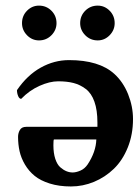

<svg xmlns="http://www.w3.org/2000/svg" viewBox="-20 -654 498 690"><path d="M326.2 -152.8C325.2 -122.9 314.8 -92.9 294.9 -63C287.8 -52.6 279.1 -45.2 268.8 -40.8C258.5 -36.4 249.3 -34.2 241.2 -34.2C233.7 -34.2 226.3 -35.6 219 -38.6C211.7 -41.5 204.3 -46.2 196.8 -52.7C189.3 -59.2 183.3 -69.3 178.7 -83C174.2 -96.7 171.9 -113 171.9 -131.8C171.9 -144.5 172.5 -151.5 173.8 -152.8ZM56.2 -298.8C75.7 -319 97.7 -334.6 122.1 -345.5C146.5 -356.4 168.8 -361.8 189 -361.8C210.1 -361.8 228.6 -359.8 244.4 -355.7C260.2 -351.6 274.8 -344.5 288.3 -334.2C301.8 -324 312.2 -308.8 319.3 -288.6C326.5 -268.4 330.1 -243.5 330.1 -213.9V-198.2H74.2C63.5 -198.2 55.9 -194.5 51.5 -187C47.1 -179.5 44.9 -171.2 44.9 -162.1C44.9 -144.2 46.7 -127.1 50.3 -110.8C53.9 -94.6 60.3 -78.5 69.6 -62.7C78.9 -47 90.5 -33.4 104.5 -22C118.5 -10.6 136.6 -1.4 158.9 5.6C181.2 12.6 206.5 16.1 234.9 16.1C263.5 16.1 291.2 10.6 317.9 -0.5C344.6 -11.6 368.3 -27.2 389.2 -47.4C410 -67.5 426.7 -93.1 439.2 -124C451.7 -154.9 458 -189 458 -226.1C458 -256.3 452.1 -286.1 440.4 -315.4C428.4 -345.1 411.9 -369.3 391.1 -388.2C354.7 -421.4 300.3 -438 228 -438C192.5 -438 158.6 -429 126.2 -410.9C93.8 -392.8 65.4 -365.9 41 -330.1C41 -322.6 42.4 -315.5 45.2 -308.8C47.9 -302.2 51.6 -298.8 56.2 -298.8ZM268.1 -570.8C268.1 -554.2 274.2 -539.7 286.4 -527.3C298.6 -515 313.5 -508.8 331.1 -508.8C347.7 -508.8 362 -515 374 -527.3C386.1 -539.7 392.1 -554.2 392.1 -570.8C392.1 -588.4 386.1 -603.3 374 -615.5C362 -627.7 347.7 -633.8 331.1 -633.8C313.5 -633.8 298.6 -627.7 286.4 -615.5C274.2 -603.3 268.1 -588.4 268.1 -570.8ZM59.1 -570.8C59.1 -554.2 65.1 -539.7 77.1 -527.3C89.2 -515 103.5 -508.8 120.1 -508.8C137.7 -508.8 152.6 -515 164.8 -527.3C177 -539.7 183.1 -554.2 183.1 -570.8C183.1 -588.4 177 -603.3 164.8 -615.5C152.6 -627.7 137.7 -633.8 120.1 -633.8C103.5 -633.8 89.2 -627.7 77.1 -615.5C65.1 -603.3 59.1 -588.4 59.1 -570.8Z"/></svg>

Font: Linux Biolinum G
Style: Bold
Weight: 700
Designer: Philipp H. Poll
Foundry: Philipp H. Poll
Version: Version 1.1.0